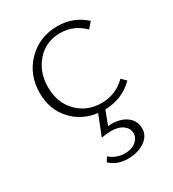

<svg xmlns="http://www.w3.org/2000/svg" viewBox="-162 -506 755 837"><g transform="rotate(-30 215.5 -87.5)"><path d="M403 -57Q345 2 257 4L231 73Q236 72 246 72Q296 72 325.5 95Q355 118 355 155Q355 193 320.5 216.5Q286 240 235 240Q183 240 147 207L161 185Q194 213 237 213Q270 213 291 196Q312 179 312 155Q312 131 290.5 114.5Q269 98 230 98Q210 98 182 103L222 2Q144 -8 94.5 -63Q45 -118 45 -200Q45 -292 105.5 -353.5Q166 -415 257 -415Q337 -415 395 -362L370 -333Q320 -383 252 -383Q180 -383 134.5 -331.5Q89 -280 89 -204Q89 -126 137 -77Q185 -28 258 -28Q330 -28 381 -79Z"/></g></svg>

Font: EauTest Light
Style: Regular
Weight: 300
Designer: Christian Thalmann (Catharsis Fonts)
Version: Version 0.001;PS 000.001;hotconv 1.0.88;makeotf.lib2.5.64775